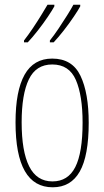

<svg xmlns="http://www.w3.org/2000/svg" viewBox="-20 -786 443 816"><path d="M357 -264Q357 -124 319 -57Q281 10 204 10Q46 10 46 -266Q46 -400 84.5 -468.5Q123 -537 202 -537Q287 -537 322 -464Q357 -391 357 -264ZM72 -266Q72 -143 104 -79Q136 -15 203 -15Q269 -15 300 -76Q331 -137 331 -265Q331 -380 302.5 -446Q274 -512 202 -512Q133 -512 102.5 -448.5Q72 -385 72 -266ZM321 -759Q313 -744 293.5 -715Q274 -686 250.5 -656Q227 -626 208 -606H192V-614Q209 -635 228.5 -664Q248 -693 265.5 -721Q283 -749 292 -766H321ZM211 -759Q203 -744 183.5 -715Q164 -686 140.5 -656Q117 -626 98 -606H82V-614Q100 -637 119.5 -666Q139 -695 155.5 -722Q172 -749 182 -766H211Z"/></svg>

Font: Noto Sans Lao ExtraCondensed Thin
Style: Regular
Weight: 100
Width: 2
Designer: Monotype Design Team
Foundry: Monotype Imaging Inc.
Version: Version 2.003; ttfautohint (v1.8.4.7-5d5b)